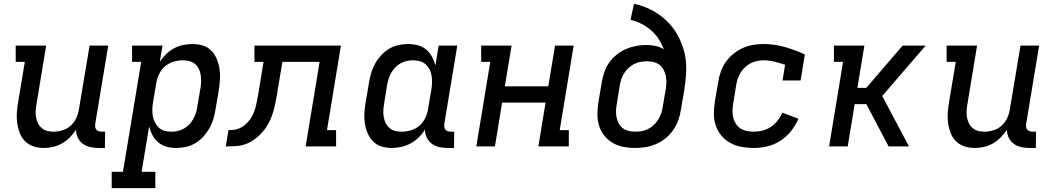

<svg xmlns="http://www.w3.org/2000/svg" viewBox="-20 -755 5440 990"><path d="M205 8Q178 8 152.5 -0.5Q127 -9 109 -27Q91 -45 81.5 -70Q72 -95 68.5 -121.5Q65 -148 67 -175.5Q69 -203 74 -231L108 -436H61V-520H218L168 -217Q165 -200 164 -183Q163 -166 166 -150Q169 -134 176 -119.5Q183 -105 195.5 -94.5Q208 -84 223.5 -80Q239 -76 256 -76Q279 -76 303 -83.5Q327 -91 345 -107.5Q363 -124 373.5 -146.5Q384 -169 387 -192L442 -520H538L471 -116Q470 -108 471 -100Q472 -92 476.5 -86.5Q481 -81 488.5 -78.5Q496 -76 504 -76H522L521 8H490Q467 8 446 3.5Q425 -1 408 -13Q391 -25 381.5 -44.5Q372 -64 372 -86Q358 -65 340 -46.5Q322 -28 300 -15.5Q278 -3 253.5 2.5Q229 8 205 8Z M556 215V131H614L708 -436H661V-520H818L804 -437Q819 -458 837 -476Q855 -494 877.5 -506Q900 -518 924.5 -523Q949 -528 973 -528Q1001 -528 1026.5 -520Q1052 -512 1070 -493.5Q1088 -475 1098 -450.5Q1108 -426 1112 -399.5Q1116 -373 1114 -345Q1112 -317 1108 -289L1091 -189Q1087 -164 1079.5 -139.5Q1072 -115 1059 -92.5Q1046 -70 1028 -50Q1010 -30 987 -16.5Q964 -3 938.5 2.5Q913 8 888 8Q863 8 839 1.5Q815 -5 796.5 -20.5Q778 -36 766.5 -57.5Q755 -79 749 -103L710 131H781V215ZM864 -76Q880 -76 896 -79.5Q912 -83 927.5 -91.5Q943 -100 955 -112.5Q967 -125 975.5 -140Q984 -155 989.5 -171Q995 -187 997 -203L1014 -303Q1017 -320 1017 -337Q1017 -354 1014.5 -370.5Q1012 -387 1004.5 -401.5Q997 -416 984.5 -426Q972 -436 955.5 -440Q939 -444 922 -444Q899 -444 875 -437Q851 -430 831.5 -413.5Q812 -397 801 -374Q790 -351 786 -328L769 -228Q766 -210 765.5 -191.5Q765 -173 768 -156Q771 -139 779 -123.5Q787 -108 799.5 -96.5Q812 -85 828.5 -80.5Q845 -76 864 -76Z M1144 0 1158 -84Q1175 -84 1191.5 -86.5Q1208 -89 1223.5 -97.5Q1239 -106 1252 -119Q1265 -132 1274.5 -147Q1284 -162 1290 -178.5Q1296 -195 1300 -211.5Q1304 -228 1307 -244.5Q1310 -261 1313 -278L1339 -436H1292V-520H1738L1666 -84H1713V0H1556L1628 -436H1436L1408 -267Q1404 -242 1398.5 -216.5Q1393 -191 1385 -166.5Q1377 -142 1364 -118Q1351 -94 1333 -73.5Q1315 -53 1292.5 -36.5Q1270 -20 1245 -11.5Q1220 -3 1194.5 -1.5Q1169 0 1144 0Z M2000 8Q1972 8 1946.5 0Q1921 -8 1903 -26.5Q1885 -45 1875 -69.5Q1865 -94 1861 -120.5Q1857 -147 1859 -175Q1861 -203 1866 -231L1883 -331Q1887 -356 1894.5 -380.5Q1902 -405 1914.5 -427.5Q1927 -450 1945.5 -470Q1964 -490 1986.5 -503.5Q2009 -517 2034.5 -522.5Q2060 -528 2085 -528Q2110 -528 2134.5 -521.5Q2159 -515 2177.5 -499.5Q2196 -484 2207.5 -462.5Q2219 -441 2225 -417L2242 -520H2338L2271 -116Q2270 -108 2271 -100Q2272 -92 2276.5 -86.5Q2281 -81 2288.5 -78.5Q2296 -76 2304 -76H2322L2321 8H2290Q2267 8 2245.5 3.5Q2224 -1 2207 -13.5Q2190 -26 2180.5 -45.5Q2171 -65 2171 -87Q2158 -65 2139 -46.5Q2120 -28 2097 -15.5Q2074 -3 2049 2.5Q2024 8 2000 8ZM2051 -76Q2074 -76 2098.5 -83Q2123 -90 2142 -106.5Q2161 -123 2172.5 -146Q2184 -169 2187 -192L2204 -292Q2207 -310 2207.5 -328.5Q2208 -347 2205.5 -364Q2203 -381 2195 -396.5Q2187 -412 2174.5 -423.5Q2162 -435 2145 -439.5Q2128 -444 2109 -444Q2093 -444 2077 -440.5Q2061 -437 2045.5 -428.5Q2030 -420 2018 -407.5Q2006 -395 1997.5 -380Q1989 -365 1984 -349Q1979 -333 1976 -317L1960 -217Q1957 -200 1956.5 -183Q1956 -166 1959 -149.5Q1962 -133 1969.5 -118.5Q1977 -104 1989.5 -94Q2002 -84 2018 -80Q2034 -76 2051 -76Z M2436 0 2508 -436H2461V-520H2618L2583 -310H2807L2842 -520H2938L2866 -84H2913V0H2756L2793 -226H2569L2532 0Z M3255 8Q3223 8 3193 2Q3163 -4 3138 -19Q3113 -34 3095 -57Q3077 -80 3068.5 -108.5Q3060 -137 3060.5 -168.5Q3061 -200 3066 -231L3083 -331Q3087 -357 3096 -383Q3105 -409 3121 -432Q3137 -455 3159.5 -473Q3182 -491 3207.5 -502Q3233 -513 3259.5 -518Q3286 -523 3312 -523Q3337 -523 3360.5 -518Q3384 -513 3403 -501Q3392 -529 3376 -554Q3360 -579 3337.5 -598.5Q3315 -618 3288 -632Q3261 -646 3231 -653L3249 -735Q3285 -728 3318 -713.5Q3351 -699 3380 -678.5Q3409 -658 3432.5 -632Q3456 -606 3473 -575.5Q3490 -545 3501.5 -510.5Q3513 -476 3516.5 -439.5Q3520 -403 3517 -365Q3514 -327 3508 -289L3491 -189Q3487 -162 3477.5 -135.5Q3468 -109 3451.5 -85Q3435 -61 3412.5 -42.5Q3390 -24 3363.5 -12.5Q3337 -1 3309.5 3.5Q3282 8 3255 8ZM3256 -76Q3272 -76 3289 -79Q3306 -82 3322 -90Q3338 -98 3351 -110.5Q3364 -123 3373.5 -138Q3383 -153 3389 -169.5Q3395 -186 3397 -203L3413 -296Q3416 -314 3416 -331.5Q3416 -349 3412.5 -365.5Q3409 -382 3401 -396.5Q3393 -411 3380 -421Q3367 -431 3350 -435Q3333 -439 3315 -439Q3299 -439 3282.5 -436Q3266 -433 3251 -425.5Q3236 -418 3222.5 -406Q3209 -394 3199.5 -379.5Q3190 -365 3184.5 -349Q3179 -333 3176 -317L3160 -217Q3157 -200 3156.5 -182.5Q3156 -165 3159.5 -148.5Q3163 -132 3171 -117.5Q3179 -103 3192 -93.5Q3205 -84 3221.5 -80Q3238 -76 3256 -76Z M3867 8Q3835 8 3804 2.5Q3773 -3 3746.5 -17.5Q3720 -32 3700.5 -55Q3681 -78 3671 -106.5Q3661 -135 3661 -167Q3661 -199 3666 -231L3683 -331Q3687 -358 3696 -384Q3705 -410 3721 -433.5Q3737 -457 3760 -476Q3783 -495 3808 -506.5Q3833 -518 3860.5 -523Q3888 -528 3915 -528Q3973 -528 4027 -512.5Q4081 -497 4130 -474L4108 -340H4015L4028 -421Q4002 -430 3974 -437Q3946 -444 3916 -444Q3900 -444 3883 -440.5Q3866 -437 3850.5 -429Q3835 -421 3821.5 -408.5Q3808 -396 3799 -381Q3790 -366 3784.5 -350Q3779 -334 3776 -317L3760 -217Q3757 -199 3757 -181Q3757 -163 3761.5 -146Q3766 -129 3775.5 -115Q3785 -101 3799.5 -92Q3814 -83 3831.5 -79.5Q3849 -76 3867 -76Q3889 -76 3911.5 -81.5Q3934 -87 3954.5 -100.5Q3975 -114 3989.5 -133Q4004 -152 4014 -174L4097 -143Q4083 -110 4059.5 -80Q4036 -50 4004.5 -29.5Q3973 -9 3937 -0.5Q3901 8 3867 8Z M4255 0 4327 -436H4280V-520H4437L4401 -302H4447L4634 -520H4753L4529 -260L4667 0H4562L4447 -218H4387L4351 0Z M5005 8Q4978 8 4952.5 -0.5Q4927 -9 4909 -27Q4891 -45 4881.5 -70Q4872 -95 4868.5 -121.5Q4865 -148 4867 -175.5Q4869 -203 4874 -231L4908 -436H4861V-520H5018L4968 -217Q4965 -200 4964 -183Q4963 -166 4966 -150Q4969 -134 4976 -119.5Q4983 -105 4995.5 -94.5Q5008 -84 5023.5 -80Q5039 -76 5056 -76Q5079 -76 5103 -83.5Q5127 -91 5145 -107.5Q5163 -124 5173.5 -146.5Q5184 -169 5187 -192L5242 -520H5338L5271 -116Q5270 -108 5271 -100Q5272 -92 5276.5 -86.5Q5281 -81 5288.5 -78.5Q5296 -76 5304 -76H5322L5321 8H5290Q5267 8 5246 3.5Q5225 -1 5208 -13Q5191 -25 5181.5 -44.5Q5172 -64 5172 -86Q5158 -65 5140 -46.5Q5122 -28 5100 -15.5Q5078 -3 5053.5 2.5Q5029 8 5005 8Z"/></svg>

Font: Iosevka Etoile Medium
Style: Italic
Weight: 500
Italic angle: -9°
Designer: Belleve Invis
Foundry: Belleve Invis
Version: Version 22.1.2; ttfautohint (v1.8.4)